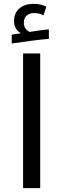

<svg xmlns="http://www.w3.org/2000/svg" viewBox="-20 -978 329 998"><path d="M100 -700H189V0H100ZM41 -798 88 -805Q53 -828 53 -868Q53 -911 81 -934.5Q109 -958 155 -958Q194 -958 221 -943L206 -898Q187 -910 156 -910Q134 -910 119 -897.5Q104 -885 104 -859Q104 -842 112.5 -830Q121 -818 134 -812Q164 -817 193.5 -821Q223 -825 234 -825V-776Q197 -773 146 -766.5Q95 -760 41 -752Z"/></svg>

Font: Noto Kufi Arabic
Style: Regular
Weight: 400
Designer: Monotype Design Team, David Williams, Khaled Hosny
Foundry: Google LLC
Version: Version 2.109; ttfautohint (v1.8.4.7-5d5b)